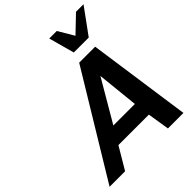

<svg xmlns="http://www.w3.org/2000/svg" viewBox="-265 -1122 1269 1269"><g transform="rotate(-45 370.0 -487.5)"><path d="M740.2 -975.1 608.9 -794.9H469.2L419.9 -975.1H490.2L555.2 -865.2L669.9 -975.1ZM699.2 0H554.2L529.8 -153.8H245.1L153.8 0H8.8L446.8 -722.2H596.2ZM514.2 -269 483.9 -561 313 -269Z"/></g></svg>

Font: Perun
Style: Bold Italic
Weight: 700
Italic angle: -12°
Foundry: Copyright (c) Stefan Peev, Context Ltd, 2016
Version: Version 001.000